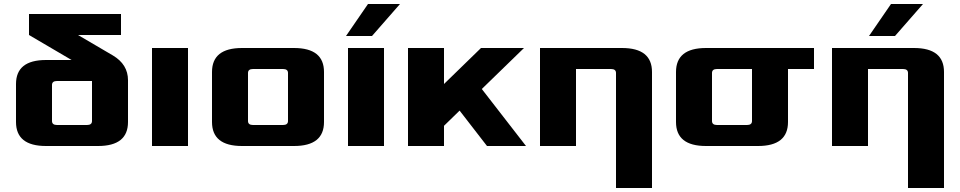

<svg xmlns="http://www.w3.org/2000/svg" viewBox="-20 -730 4800 960"><path d="M60 -120V-310Q60 -430 210 -430H338L125 -555V-660H585V-555H370L544 -453Q620 -408 620 -329V-120Q620 0 470 0H210Q60 0 60 -120ZM240 -125Q240 -105 265 -105H415Q440 -105 440 -125V-325H265Q240 -325 240 -305Z M740 0V-490H920V0Z M1040 -120V-370Q1040 -490 1190 -490H1450Q1600 -490 1600 -370V-120Q1600 0 1450 0H1190Q1040 0 1040 -120ZM1220 -125Q1220 -105 1245 -105H1395Q1420 -105 1420 -125V-365Q1420 -385 1395 -385H1245Q1220 -385 1220 -365Z M1720 0V-490H1900V0ZM1710 -550 1820 -710H1980L1840 -550Z M2020 0V-490H2200V-310L2385 -490H2600L2389 -285L2610 0H2415L2278 -177L2200 -101V0Z M2680 0V-490H3090Q3240 -490 3240 -370V210H3060V-365Q3060 -385 3035 -385H2860V0Z M3360 -120V-370Q3360 -490 3510 -490H4050V-385H3920V-120Q3920 0 3770 0H3510Q3360 0 3360 -120ZM3540 -125Q3540 -105 3565 -105H3715Q3740 -105 3740 -125V-385H3565Q3540 -385 3540 -365Z M4140 0V-490H4550Q4700 -490 4700 -370V210H4520V-365Q4520 -385 4495 -385H4320V0ZM4325 -550 4435 -710H4595L4455 -550Z"/></svg>

Font: Xolonium
Style: Bold
Weight: 700
Designer: Severin Meyer
Version: Version 4.2